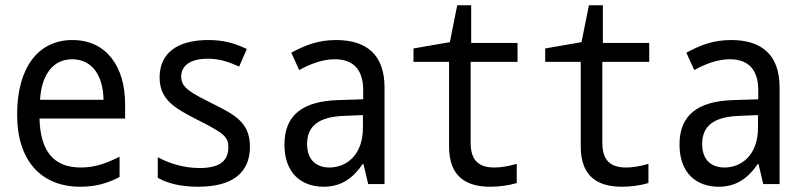

<svg xmlns="http://www.w3.org/2000/svg" viewBox="-20 -699 3040 729"><path d="M285 10C342 10 386 -2 434 -27V-104C384 -79 341 -63 287 -63C184 -63 133 -125 130 -249H455V-304C455 -447 383 -547 255 -547C124 -547 45 -441 45 -264C45 -88 137 10 285 10ZM373 -320H132C138 -418 183 -474 254 -474C331 -474 372 -410 373 -320Z M732 10C863 10 929 -43 929 -142C929 -232 874 -262 792 -303C702 -348 668 -366 668 -408C668 -451 704 -476 769 -476C806 -476 841 -468 888 -446L917 -513C867 -537 824 -547 771 -547C654 -547 586 -498 586 -405C586 -320 644 -288 728 -245C826 -195 847 -182 847 -140C847 -94 822 -61 738 -61C677 -61 622 -79 579 -102V-24C617 -2 669 10 732 10Z M1209 10C1275 10 1320 -22 1357 -76H1360L1378 0H1440V-367C1440 -490 1373 -547 1256 -547C1189 -547 1140 -528 1086 -499L1116 -433C1156 -455 1203 -474 1251 -474C1313 -474 1359 -443 1359 -357V-322L1265 -319C1129 -315 1060 -262 1060 -150C1060 -41 1125 10 1209 10ZM1231 -63C1185 -63 1146 -88 1146 -152C1146 -221 1190 -255 1285 -259L1358 -262V-214C1358 -110 1295 -63 1231 -63Z M1842 10C1875 10 1912 5 1942 -4V-77C1909 -67 1879 -63 1857 -63C1796 -63 1767 -92 1767 -157V-464H1945V-536H1769V-679H1716L1688 -539L1550 -515V-464H1685V-143C1685 -27 1751 10 1842 10Z M2342 10C2375 10 2412 5 2442 -4V-77C2409 -67 2379 -63 2357 -63C2296 -63 2267 -92 2267 -157V-464H2445V-536H2269V-679H2216L2188 -539L2050 -515V-464H2185V-143C2185 -27 2251 10 2342 10Z M2709 10C2775 10 2820 -22 2857 -76H2860L2878 0H2940V-367C2940 -490 2873 -547 2756 -547C2689 -547 2640 -528 2586 -499L2616 -433C2656 -455 2703 -474 2751 -474C2813 -474 2859 -443 2859 -357V-322L2765 -319C2629 -315 2560 -262 2560 -150C2560 -41 2625 10 2709 10ZM2731 -63C2685 -63 2646 -88 2646 -152C2646 -221 2690 -255 2785 -259L2858 -262V-214C2858 -110 2795 -63 2731 -63Z"/></svg>

Font: Noto Sans Mono ExtraCondensed
Style: Regular
Weight: 400
Width: 2
Designer: Monotype Design Team
Foundry: Monotype Imaging Inc.
Version: Version 2.014